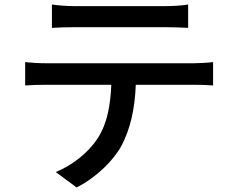

<svg xmlns="http://www.w3.org/2000/svg" viewBox="-20 -772 1040 847"><path d="M710 -652C741 -652 778 -651 810 -649V-752C778 -747 741 -745 710 -745H307C274 -745 239 -748 209 -752V-649C237 -651 274 -652 307 -652ZM182 -493C151 -493 119 -495 91 -498V-395C119 -397 152 -398 182 -398H471C467 -308 454 -229 411 -162C371 -100 300 -43 226 -13L318 55C405 11 481 -64 517 -131C555 -204 575 -292 579 -398H836C862 -398 897 -397 920 -395V-498C895 -495 857 -493 836 -493Z"/></svg>

Font: Source Han Sans KR Medium
Style: Regular
Weight: 500
Designer: Ryoko NISHIZUKA (kana & ideographs); Paul D. Hunt (Latin, Greek & Cyrillic); Wenlong ZHANG (bopomofo); Sandoll Communica
Foundry: Adobe Systems Incorporated
Version: Version 1.001;PS 1.001;hotconv 1.0.78;makeotf.lib2.5.61930